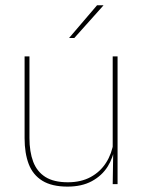

<svg xmlns="http://www.w3.org/2000/svg" viewBox="-20 -700 548 730"><path d="M92 -485.5V-175.5Q92 -123 106.2 -85.2Q120.5 -47.5 152.5 -27.2Q184.5 -7 238 -7Q288 -7 324.5 -26.8Q361 -46.5 383.2 -81.2Q405.5 -116 412 -160.5L421 -141.5H415.5Q411 -101 389.2 -66.5Q367.5 -32 329.2 -11.2Q291 9.5 237 9.5Q177 9.5 141 -12.8Q105 -35 89.2 -76.2Q73.5 -117.5 73.5 -174.5V-485.5ZM427 -485.5V0H408.5L410.5 -127H408.5V-485.5ZM349 -680H373V-679L262.5 -555.5H243V-556Z"/></svg>

Font: Anek Gujarati Thin
Style: Regular
Weight: 250
Version: Version 1.003